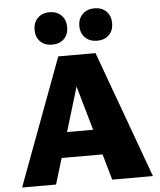

<svg xmlns="http://www.w3.org/2000/svg" viewBox="-59 -940 826 991"><g transform="rotate(-5 354.0 -444.5)"><path d="M482 0 323 -556H359L191 0H15L260 -658H453L693 0ZM129 -134 180 -265H485L550 -134ZM234 -721Q196 -721 173 -744Q150 -767 150 -805Q150 -842 173 -865.5Q196 -889 234 -889Q273 -889 296 -865.5Q319 -842 319 -805Q319 -767 296 -744Q273 -721 234 -721ZM467 -721Q429 -721 405.5 -744Q382 -767 382 -805Q382 -842 405.5 -865.5Q429 -889 467 -889Q506 -889 529 -865.5Q552 -842 552 -805Q552 -767 529 -744Q506 -721 467 -721Z"/></g></svg>

Font: Ysabeau Infant Black
Style: Regular
Weight: 900
Designer: Christian Thalmann (Catharsis Fonts)
Version: Version 2.001;gftools[0.9.30]; featfreeze: ss01,ss02,lnum